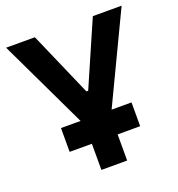

<svg xmlns="http://www.w3.org/2000/svg" viewBox="-126 -798 839 903"><g transform="rotate(-20 293.0 -346.5)"><path d="M117.2 -130.9V-250H470.2V-130.9ZM235.8 -207 3.9 -693.4H147.9L288.6 -371.1H297.4L438 -693.4H582L350.1 -207ZM228.5 0V-341.8H357.4V0Z"/></g></svg>

Font: Cascadia Mono
Style: Regular
Weight: 400
Monospace: yes
Designer: Aaron Bell
Foundry: Saja Typeworks
Version: Version 2102.003